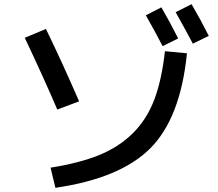

<svg xmlns="http://www.w3.org/2000/svg" viewBox="-20 -860 1040 915"><path d="M766 -616 871 -606Q840 -298 697 -154Q554 -10 244 35L221 -61Q359 -83 452.5 -121Q546 -159 612.5 -224.5Q679 -290 715 -384.5Q751 -479 766 -616ZM675 -787 749 -825Q791 -753 829 -677L755 -640Q719 -710 675 -787ZM817 -802 893 -840Q940 -759 975 -689L899 -652Q869 -709 817 -802ZM98 -680 199 -722Q279 -557 357 -377L253 -338Q191 -483 98 -680Z"/></svg>

Font: M PLUS 1p Medium
Style: Regular
Weight: 500
Version: Version 1.062